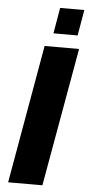

<svg xmlns="http://www.w3.org/2000/svg" viewBox="-59 -915 439 949"><g transform="rotate(5 160.0 -440.5)"><path d="M19 0 140 -687H311L189 0ZM178 -753 200 -881H320L298 -753Z"/></g></svg>

Font: Archivo SemiCondensed ExtraBold
Style: Italic
Weight: 800
Width: 4
Italic angle: -10°
Designer: Hector Gatti
Foundry: Omnibus-Type
Version: Version 2.001